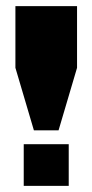

<svg xmlns="http://www.w3.org/2000/svg" viewBox="-20 -603 300 623"><path d="M90 -180 30 -383V-583H230V-383L170 -180ZM57 0V-135H203V0Z"/></svg>

Font: Rokkitt Black
Style: Regular
Weight: 900
Designer: Vernon Adams
Foundry: Vernon Adams
Version: Version 3.103